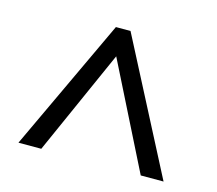

<svg xmlns="http://www.w3.org/2000/svg" viewBox="-73 -810 718 634"><g transform="rotate(15 286.0 -493.0)"><path d="M38 -267 250 -719H300L534 -267H456L276 -626L116 -267Z"/></g></svg>

Font: Noto Sans Tifinagh Rhissa Ixa
Style: Regular
Weight: 400
Designer: JamraPatel
Foundry: JamraPatel LLC
Version: Version 2.006; ttfautohint (v1.8.4.7-5d5b)